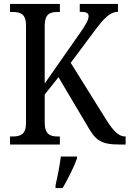

<svg xmlns="http://www.w3.org/2000/svg" viewBox="-20 -734 658 975"><path d="M31 0H284V-41H273C235 -41 207 -52 207 -111V-254L277 -342L420 -101C466 -19 491 0 593 0H618V-41H615C583 -41 555 -70 522 -122L339 -415L463 -581C507 -640 539 -674 579 -674V-714H385V-674C416 -674 430 -669 430 -652C430 -633 416 -608 379 -556L207 -310V-603C207 -662 233 -673 271 -673H284V-714H31V-673H47C84 -673 112 -662 112 -606V-108C112 -51 83 -41 45 -41H31ZM262 208V221H298C323 179 356 113 371 71V61H289C283 110 272 163 262 208Z"/></svg>

Font: Noto Serif Ethiopic Cn
Style: Regular
Weight: 400
Width: 3
Designer: Monotype Design Team
Foundry: Monotype Imaging Inc.
Version: Version 2.102